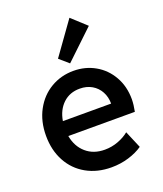

<svg xmlns="http://www.w3.org/2000/svg" viewBox="-146 -888 841 992"><g transform="rotate(-20 274.5 -392.5)"><path d="M32.2 -260.7Q32.2 -340.3 65.2 -401.1Q98.1 -461.9 154.5 -495.1Q210.9 -528.3 279.3 -528.3Q344.7 -528.3 397.9 -498Q451.2 -467.8 482.4 -412.8Q513.7 -357.9 513.7 -287.1Q513.2 -255.9 505.9 -220.7H140.1Q150.9 -160.6 191.7 -125.2Q232.4 -89.8 293.9 -89.8Q333 -89.8 368.4 -103.3Q403.8 -116.7 427.7 -136.7L467.8 -42Q435.5 -19.5 390.6 -5.9Q345.7 7.8 295.9 7.8Q217.8 7.8 158 -25.9Q98.1 -59.6 65.2 -120.6Q32.2 -181.6 32.2 -260.7ZM405.3 -302.7Q405.3 -339.4 389.4 -368.4Q373.5 -397.5 345 -414.1Q316.4 -430.7 279.3 -430.7Q224.1 -431.2 187 -396.5Q149.9 -361.8 140.1 -302.7ZM226.6 -614.3 354.5 -793 434.6 -719.7 277.3 -570.3Z"/></g></svg>

Font: Reddit Sans Chocolate SemiBold
Style: Regular
Weight: 600
Designer: Stephen Hutchings
Foundry: Reddit
Version: Version 1.011